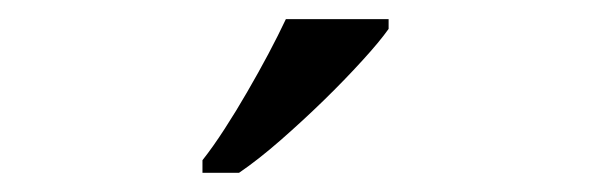

<svg xmlns="http://www.w3.org/2000/svg" viewBox="-20 -786 617 200"><path d="M190.9 -619.1Q202.1 -633.3 214.1 -651.9Q226.1 -670.4 237.5 -690.2Q249 -710 259.5 -729.7Q270 -749.5 277.8 -766.1H384.8V-755.9Q375.5 -742.7 357.4 -722.9Q339.4 -703.1 317.4 -681.6Q295.4 -660.2 272.2 -639.9Q249 -619.6 229 -606H190.9Z"/></svg>

Font: Sahl Naskh
Style: Regular
Weight: 400
Designer: Pascal Zoghbi
Version: Version 1.001